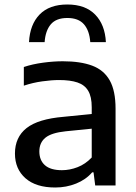

<svg xmlns="http://www.w3.org/2000/svg" viewBox="-20 -825 604 854"><path d="M225.5 9Q140 9 93.2 -32.2Q46.5 -73.5 46.5 -142Q46.5 -214.5 98 -255.2Q149.5 -296 263.5 -305.5L413 -320.5L422 -256L272 -241Q209 -234.5 182 -212.5Q155 -190.5 155 -151.5Q155 -112 180 -90Q205 -68 255.5 -68Q290.5 -68 325.2 -81.5Q360 -95 388 -124.5V-348Q388 -395 372.2 -421.2Q356.5 -447.5 324.5 -458.2Q292.5 -469 243 -469Q210 -469 168.2 -463.2Q126.5 -457.5 86 -444V-527Q125 -540 171.5 -546.2Q218 -552.5 259 -552.5Q338 -552.5 390 -533Q442 -513.5 468 -467.5Q494 -421.5 494 -341.5V0H403.5L396 -58.5H390Q362 -26 318.5 -8.5Q275 9 225.5 9ZM109 -637.5Q113 -716 156.2 -760.5Q199.5 -805 279.5 -805Q359.5 -805 403.2 -760.2Q447 -715.5 451 -637.5H381.5Q378 -688.5 353.5 -716.8Q329 -745 279.5 -745Q230 -745 206 -716.8Q182 -688.5 178.5 -637.5Z"/></svg>

Font: Encode Sans SemiExpanded Medium
Style: Regular
Weight: 500
Width: 6
Designer: Multiple Designers
Foundry: Impallari Type
Version: Version 3.002